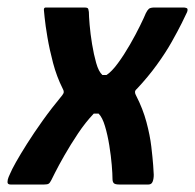

<svg xmlns="http://www.w3.org/2000/svg" viewBox="-54 -492 520 512"><path d="M-26 0Q-34 0 -34 -6.5Q-34 -13 -31 -20Q-28 -27 -27 -29Q-23 -39 -11.5 -59.5Q0 -80 18 -108.5Q36 -137 59.5 -170Q83 -203 112 -238Q116 -243 116 -247Q116 -251 113 -256Q97 -288 87.5 -324Q78 -360 72.5 -392.5Q67 -425 65 -445.5Q63 -466 63 -466Q63 -472 68 -472H171Q177 -472 179.5 -470.5Q182 -469 183 -460Q183 -450 185 -426Q187 -402 191.5 -374.5Q196 -347 202.5 -324Q209 -301 219 -292Q222 -292 224.5 -292Q227 -292 230 -292Q244 -301 260.5 -323.5Q277 -346 292.5 -373Q308 -400 319.5 -423.5Q331 -447 335 -457Q339 -465 343 -468.5Q347 -472 359 -472H436Q439 -472 443.5 -470.5Q448 -469 445 -460Q441 -451 430.5 -430Q420 -409 404 -380.5Q388 -352 364.5 -319.5Q341 -287 311 -255Q306 -251 306 -246.5Q306 -242 309 -237Q327 -202 336.5 -166.5Q346 -131 349.5 -101Q353 -71 354.5 -51Q356 -31 356 -26Q356 -15 353 -7.5Q350 0 342 0H264Q253 0 249.5 -3.5Q246 -7 246 -15Q246 -28 244 -52Q242 -76 237.5 -104Q233 -132 226 -155.5Q219 -179 209 -189Q203 -189 202.5 -189Q202 -189 202 -189Q202 -189 196 -189Q174 -166 154 -136Q134 -106 118 -78Q102 -50 92.5 -31Q83 -12 83 -12Q79 -4 75.5 -2Q72 0 64 0Z"/></svg>

Font: Glory SemiBold
Style: Italic
Weight: 600
Italic angle: -12°
Designer: Robert Leuschke
Foundry: Robert Leuschke
Version: Version 1.011